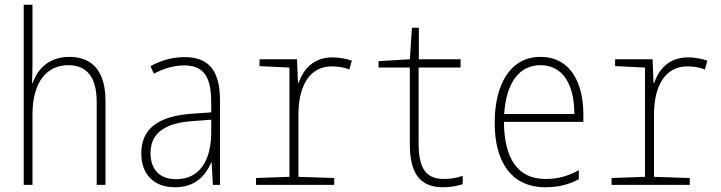

<svg xmlns="http://www.w3.org/2000/svg" viewBox="-20 -780 3040 810"><path d="M80 0H117V-296C117 -438 180 -505 268 -505C343 -505 388 -459 388 -349V0H425V-355C425 -481 368 -540 273 -540C183 -540 137 -485 118 -430H115C116 -454 117 -473 117 -502V-760H80Z M718 10C804 10 847 -39 871 -94H873L878 0H908V-357C908 -486 858 -539 758 -539C707 -539 659 -525 615 -501L629 -469C674 -493 716 -504 757 -504C833 -504 871 -464 871 -351V-306L787 -300C652 -290 576 -240 576 -133C576 -49 625 10 718 10ZM722 -24C656 -24 615 -63 615 -134C615 -220 678 -261 791 -269L871 -275V-219C870 -100 821 -24 722 -24Z M1060 0H1390V-29L1239 -34V-296C1239 -422 1289 -500 1380 -500C1404 -500 1432 -496 1454 -487L1464 -524C1443 -532 1410 -538 1383 -538C1303 -538 1259 -488 1240 -430H1237L1233 -530H1075V-501L1201 -495V-34L1060 -29Z M1849 10C1884 10 1909 4 1932 -3V-38C1908 -30 1883 -25 1852 -25C1771 -25 1746 -78 1746 -178V-495H1923V-530H1747V-663H1718L1709 -530L1577 -522V-495H1709V-172C1709 -55 1747 10 1849 10Z M2281 10C2336 10 2381 -2 2422 -24V-62C2374 -36 2334 -25 2281 -25C2167 -25 2107 -107 2106 -266H2441V-298C2441 -430 2387 -540 2260 -540C2132 -540 2067 -423 2067 -262C2067 -97 2137 10 2281 10ZM2403 -299H2107C2116 -435 2173 -505 2260 -505C2359 -505 2403 -417 2403 -299Z M2560 0H2890V-29L2739 -34V-296C2739 -422 2789 -500 2880 -500C2904 -500 2932 -496 2954 -487L2964 -524C2943 -532 2910 -538 2883 -538C2803 -538 2759 -488 2740 -430H2737L2733 -530H2575V-501L2701 -495V-34L2560 -29Z"/></svg>

Font: Noto Sans Mono ExtraCondensed ExtraLight
Style: Regular
Weight: 200
Width: 2
Designer: Monotype Design Team
Foundry: Monotype Imaging Inc.
Version: Version 2.014